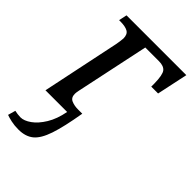

<svg xmlns="http://www.w3.org/2000/svg" viewBox="-229 -621 933 933"><g transform="rotate(45 238.0 -154.0)"><path d="M86 228Q58 228 35.5 223Q13 218 0 213L11 174Q19 176 30.5 177.5Q42 179 51 179Q75 179 104 158.5Q133 138 157.5 98Q182 58 193 0H44L128 -402Q130 -414 132 -427Q134 -440 134 -446Q134 -474 116.5 -484Q99 -494 65 -494H56L65 -536H476L442 -376H395V-398Q394 -456 380.5 -473Q367 -490 334 -490H240L160 -112Q157 -97 157 -89Q157 -63 176.5 -54.5Q196 -46 221 -46H251Q233 61 213 120.5Q193 180 163.5 204Q134 228 86 228Z"/></g></svg>

Font: NotoSerif-Italic
Style: Regular
Weight: 400
Italic angle: -12°
Designer: Monotype Design Team
Foundry: Monotype Imaging Inc.
Version: Version 2.007; ttfautohint (v1.8) -l 8 -r 50 -G 200 -x 14 -D